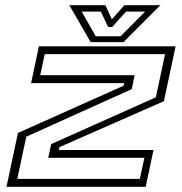

<svg xmlns="http://www.w3.org/2000/svg" viewBox="-20 -718 700 738"><path d="M5 0 49 -207 455 -388.5 457.5 -398.5H99.5L129.5 -540H655L610 -329L208.5 -152.5L206 -141.5H570L540 0ZM46.5 -30.5H517.5L535 -111.5H165.5L176.5 -164L579 -344L614.5 -510H152L134.5 -429H497.5L486.5 -375.5L81 -192.5ZM328.5 -556 246.5 -698H385L410 -644L458 -698H596.5L454.5 -556ZM348 -578.5H443.5L538 -673.5H464.5L411.5 -614.5H395.5L367.5 -673.5H294Z"/></svg>

Font: Tourney Expanded Light
Style: Italic
Weight: 300
Width: 7
Italic angle: -12°
Designer: Tyler Finck
Foundry: Etcetera Type Co
Version: Version 1.010; ttfautohint (v1.8.3)